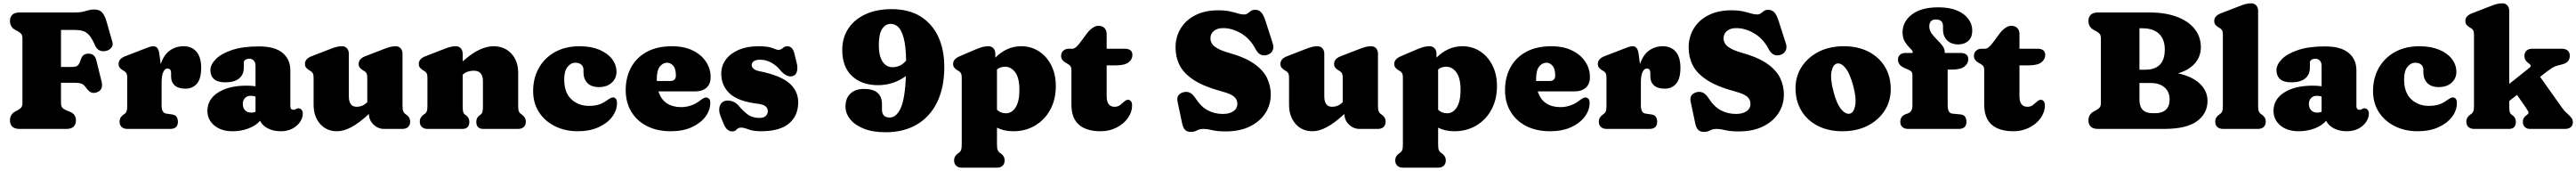

<svg xmlns="http://www.w3.org/2000/svg" viewBox="-20 -775 15502 1028"><path d="M433.5 -700Q460.5 -700 479 -704.5Q497.5 -709 512.8 -713.5Q528 -718 545.5 -718Q578.5 -718 594.5 -700.2Q610.5 -682.5 621.5 -644L656 -524Q662 -503 649.2 -487.5Q636.5 -472 614 -468Q596.5 -465 579.5 -471.8Q562.5 -478.5 551 -504Q533.5 -544.5 516.2 -563.8Q499 -583 478 -589Q457 -595 426.5 -595H347V-372.5H412.5Q441.5 -372.5 450.5 -384Q459.5 -395.5 467 -419Q477.5 -452.5 512 -452.5Q550 -452.5 559.5 -413L591.5 -284Q603.5 -233.5 561.5 -219.5Q526.5 -207.5 502.5 -242Q492 -256.5 483.2 -264.2Q474.5 -272 460.8 -274.8Q447 -277.5 421.5 -277.5H347V-157.5Q347 -137.5 354.2 -128.5Q361.5 -119.5 375 -114L404 -101.5Q437 -87 437 -51Q437 -27.5 423 -13.8Q409 0 379.5 0H97.5Q68 0 54 -13.8Q40 -27.5 40 -51Q40 -88 73 -105.5L89 -114Q100.5 -120 107.8 -128.8Q115 -137.5 115 -157V-543Q115 -562.5 107.8 -571.2Q100.5 -580 89 -586L73 -594.5Q40 -612 40 -649Q40 -672.5 54 -686.2Q68 -700 97.5 -700Z M939.5 -446 947 -389.5Q965.5 -445 1001.5 -471Q1037.5 -497 1084.5 -497Q1133.5 -497 1162 -464.5Q1190.5 -432 1190.5 -367Q1190.5 -302 1164.8 -272Q1139 -242 1097 -242Q1053.5 -242 1031.5 -261.5Q1009.5 -281 1009.5 -314.5V-336Q1009.5 -363 987.5 -363Q972.5 -363 962.5 -342Q952.5 -321 952.5 -279V-142Q952.5 -96 980.5 -92L1015.5 -87Q1034.5 -84.5 1042.5 -72.5Q1050.5 -60.5 1050.5 -43Q1050.5 0 1003.5 0H746.5Q725 0 712.2 -11.5Q699.5 -23 699.5 -43Q699.5 -58 706 -68.2Q712.5 -78.5 724.5 -87L731.5 -92Q738.5 -97 742 -106.8Q745.5 -116.5 745.5 -142V-305Q745.5 -327.5 740 -335.8Q734.5 -344 725.5 -349L718.5 -353Q707.5 -359.5 700.5 -368.2Q693.5 -377 693.5 -391Q693.5 -421.5 733.5 -437L839.5 -478Q861.5 -486.5 876.2 -491.8Q891 -497 902.5 -497Q917.5 -497 926.8 -486Q936 -475 939.5 -446Z M1228 -108Q1228 -178 1292.5 -219Q1357 -260 1463 -260Q1494 -260 1517.5 -256.5V-380Q1517.5 -399 1507.2 -410.5Q1497 -422 1479.5 -422Q1466.5 -422 1456.8 -415.8Q1447 -409.5 1447 -399V-368Q1447 -326 1418.2 -303Q1389.5 -280 1336 -280Q1290.5 -280 1268.2 -299.2Q1246 -318.5 1246 -353Q1246 -386 1278 -419Q1310 -452 1375 -474Q1440 -496 1538 -496Q1633.5 -496 1680.2 -457.2Q1727 -418.5 1727 -351.5V-135Q1727 -127.5 1731.2 -121.2Q1735.5 -115 1746 -115Q1752 -115 1755.5 -116.5Q1759 -118 1762 -120Q1768 -124 1774 -124Q1787.5 -124 1794.8 -114.8Q1802 -105.5 1802 -92Q1802 -67 1785.8 -42.5Q1769.5 -18 1739.8 -2Q1710 14 1669 14Q1625 14 1591.5 -3.2Q1558 -20.5 1545 -49Q1519 -19 1474.2 -2.5Q1429.5 14 1380 14Q1310.5 14 1269.2 -21Q1228 -56 1228 -108ZM1441 -150Q1441 -126 1454.8 -112Q1468.5 -98 1491.5 -98Q1505 -98 1517.5 -102.5V-194.5Q1504.5 -199 1488.5 -199Q1467 -199 1454 -185.5Q1441 -172 1441 -150Z M1867 -146V-305Q1867 -327.5 1861.5 -335.8Q1856 -344 1847 -349L1840 -353Q1829 -360 1822 -368.5Q1815 -377 1815 -391Q1815 -421.5 1855 -437L1961 -478Q1986.5 -488 2003 -492.5Q2019.5 -497 2038 -497Q2057 -497 2068 -484.2Q2079 -471.5 2079 -452V-197Q2079 -133 2126 -133Q2141 -133 2155.8 -138Q2170.5 -143 2186 -157L2190 -161V-305Q2190 -327.5 2184.5 -335.8Q2179 -344 2170 -349L2163 -353Q2152 -360 2145 -368.5Q2138 -377 2138 -391Q2138 -421.5 2178 -437L2284 -478Q2309.5 -488 2326 -492.5Q2342.5 -497 2361 -497Q2380 -497 2391 -484.2Q2402 -471.5 2402 -452V-142Q2402 -116.5 2405.8 -107Q2409.5 -97.5 2416 -92L2423 -87Q2435 -79 2441.5 -68.5Q2448 -58 2448 -43Q2448 -23 2435.5 -11.5Q2423 0 2401 0H2291Q2255 0 2227.5 -26.2Q2200 -52.5 2200 -90Q2138.5 -33.5 2092.8 -9.8Q2047 14 2008 14Q1945 14 1906 -30.5Q1867 -75 1867 -146Z M2764 -452V-406Q2821.5 -456.5 2866.2 -476.8Q2911 -497 2949 -497Q3016 -497 3057 -452.8Q3098 -408.5 3098 -337V-142Q3098 -116.5 3101.5 -106.8Q3105 -97 3112 -92L3119 -87Q3131 -78 3137.5 -68Q3144 -58 3144 -43Q3144 -23 3131.5 -11.5Q3119 0 3097 0H2888Q2846 0 2846 -43Q2846 -67 2865 -81L2873 -87Q2880.5 -92.5 2883.2 -103Q2886 -113.5 2886 -142V-286Q2886 -350 2831 -350Q2814.5 -350 2797.2 -345Q2780 -340 2764 -326V-142Q2764 -113.5 2766.8 -103Q2769.5 -92.5 2777 -87L2785 -81Q2804 -67 2804 -43Q2804 0 2762 0H2553Q2531.5 0 2518.8 -11.5Q2506 -23 2506 -43Q2506 -58 2512.5 -68.5Q2519 -79 2531 -87L2538 -92Q2545 -97.5 2548.5 -107Q2552 -116.5 2552 -142V-305Q2552 -327.5 2546.5 -335.8Q2541 -344 2532 -349L2525 -353Q2514 -360 2507 -368.5Q2500 -377 2500 -391Q2500 -421.5 2540 -437L2646 -478Q2671.5 -488 2688 -492.5Q2704.5 -497 2723 -497Q2742 -497 2753 -484.2Q2764 -471.5 2764 -452Z M3689.5 -342.5Q3689.5 -304 3660.8 -277.8Q3632 -251.5 3584 -251.5Q3537.5 -251.5 3514.2 -276.2Q3491 -301 3491 -339.5V-355.5Q3491 -375.5 3477.5 -386.8Q3464 -398 3442 -398Q3415.5 -398 3395.2 -373.2Q3375 -348.5 3375 -297.5Q3375 -218 3418 -178.2Q3461 -138.5 3523 -138.5Q3557 -138.5 3581.5 -145.8Q3606 -153 3630.5 -170.5Q3657.5 -190 3668 -189.5Q3679.5 -189 3686 -181Q3692.5 -173 3692.5 -155Q3692.5 -110.5 3662.8 -71.8Q3633 -33 3580 -9.5Q3527 14 3457 14Q3380.5 14 3319.5 -16.2Q3258.5 -46.5 3223.2 -100.8Q3188 -155 3188 -227.5Q3188 -305 3222.2 -366Q3256.5 -427 3319.2 -462Q3382 -497 3467.5 -497Q3536 -497 3585.8 -476.2Q3635.5 -455.5 3662.5 -420.5Q3689.5 -385.5 3689.5 -342.5Z M4256 -311Q4256 -270 4231.2 -247.8Q4206.5 -225.5 4162 -225.5H3942Q3957 -177.5 3992.2 -154.2Q4027.5 -131 4078 -131Q4108.5 -131 4138 -141Q4167.5 -151 4191.5 -170Q4217 -190 4229.5 -189Q4238.5 -188.5 4246.2 -181.5Q4254 -174.5 4254 -157Q4254 -112.5 4224.8 -73.5Q4195.5 -34.5 4142.2 -10.2Q4089 14 4016 14Q3934 14 3873 -17Q3812 -48 3778.5 -103.8Q3745 -159.5 3745 -233Q3745 -309.5 3777 -369Q3809 -428.5 3871.2 -462.8Q3933.5 -497 4024 -497Q4096.5 -497 4148.5 -471.5Q4200.5 -446 4228.2 -403.8Q4256 -361.5 4256 -311ZM3932 -298.5Q3932 -293 3932 -288H4013Q4047 -288 4047 -321.5Q4047 -362 4030.8 -380Q4014.5 -398 3994 -398Q3969 -398 3950.5 -375Q3932 -352 3932 -298.5Z M4554 -416Q4527 -416 4515 -406.5Q4503 -397 4503 -384Q4503 -372 4514 -362Q4525 -352 4545 -348Q4675.5 -322 4729.2 -275.2Q4783 -228.5 4783 -160Q4783 -80 4728 -33Q4673 14 4558 14Q4513 14 4484.2 3Q4455.5 -8 4439 -8Q4422.5 -8 4412.5 3.5Q4402.5 15 4386 15Q4370.5 15 4357.2 4.2Q4344 -6.5 4334 -31L4316 -76Q4302.5 -110.5 4310.2 -135Q4318 -159.5 4338 -167Q4359 -174.5 4384 -166.8Q4409 -159 4426 -138Q4450 -109 4478.2 -87.5Q4506.5 -66 4549 -66Q4574.5 -66 4587.2 -77.5Q4600 -89 4600 -107Q4600 -125 4586 -136.2Q4572 -147.5 4535 -152Q4419 -166.5 4369.5 -214Q4320 -261.5 4320 -331Q4320 -381 4348.5 -418.2Q4377 -455.5 4427 -476.2Q4477 -497 4542 -497Q4602 -497 4628.8 -486Q4655.5 -475 4662 -475Q4678 -475 4690.2 -486Q4702.5 -497 4718 -497Q4731.5 -497 4742.8 -487Q4754 -477 4760 -453L4774 -396Q4781 -369 4775.5 -346Q4770 -323 4748 -317Q4731 -312.5 4711.8 -322.2Q4692.5 -332 4676 -352Q4652 -382 4620.2 -399Q4588.5 -416 4554 -416Z M5308.5 20Q5231 20 5177 -1.8Q5123 -23.5 5095.2 -58.8Q5067.5 -94 5067.5 -134.5Q5067.5 -185 5097.5 -212.8Q5127.5 -240.5 5178.5 -240.5Q5287 -240.5 5287 -148V-116.5Q5287 -68.5 5334 -68.5Q5373.5 -68.5 5399.5 -124.5Q5425.5 -180.5 5431 -318Q5399 -293.5 5355.8 -278.2Q5312.5 -263 5263.5 -263Q5165.5 -263 5106.8 -317.8Q5048 -372.5 5048 -474.5Q5048 -547.5 5084.2 -602.8Q5120.5 -658 5187.2 -689Q5254 -720 5345.5 -720Q5447.5 -720 5518 -676.8Q5588.5 -633.5 5625.2 -555.5Q5662 -477.5 5662 -372.5Q5662 -250.5 5619.8 -162.5Q5577.5 -74.5 5498.2 -27.2Q5419 20 5308.5 20ZM5268 -503.5Q5268 -438.5 5290.5 -404.8Q5313 -371 5349.5 -371Q5399.5 -371 5432.5 -411Q5430.5 -499.5 5417.5 -547.2Q5404.5 -595 5384.2 -613.2Q5364 -631.5 5341 -631.5Q5307.5 -631.5 5287.8 -600.5Q5268 -569.5 5268 -503.5Z M5969 -452V-428.5Q6002 -461.5 6040.8 -479.2Q6079.5 -497 6125 -497Q6184.5 -497 6231.5 -466.5Q6278.5 -436 6305.8 -382.2Q6333 -328.5 6333 -258Q6333 -176.5 6299.5 -115.2Q6266 -54 6208 -20Q6150 14 6077 14Q6021.5 14 5979 -7.5V91Q5979 116.5 5982.8 126Q5986.5 135.5 5993 141L6000 146Q6012 154 6018.5 164.5Q6025 175 6025 190Q6025 210 6012.5 221.5Q6000 233 5978 233H5768Q5746.5 233 5733.8 221.5Q5721 210 5721 190Q5721 175 5727.5 164.5Q5734 154 5746 146L5753 141Q5760 135.5 5763.5 126Q5767 116.5 5767 91V-305Q5767 -327.5 5761.5 -335.8Q5756 -344 5747 -349L5740 -353Q5729 -360 5722 -368.5Q5715 -377 5715 -391Q5715 -420 5755 -437L5851 -478Q5876 -488.5 5892.8 -492.8Q5909.5 -497 5928 -497Q5947 -497 5958 -484.2Q5969 -471.5 5969 -452ZM6027 -374Q6000 -374 5979 -357.5V-115.5Q5991.5 -103.5 6005 -98.8Q6018.5 -94 6033 -94Q6069 -94 6091.5 -130Q6114 -166 6114 -234Q6114 -306 6089 -340Q6064 -374 6027 -374Z M6399.5 -394 6392.5 -398Q6380 -405 6372.5 -414.8Q6365 -424.5 6365 -440Q6365 -458.5 6378 -470.2Q6391 -482 6411 -482H6433Q6451.5 -482 6477 -516L6521 -575Q6535 -594 6553.8 -607Q6572.5 -620 6589 -620Q6611.5 -620 6625.2 -607Q6639 -594 6639 -570V-482H6750Q6770.5 -482 6782.2 -472.5Q6794 -463 6794 -445Q6794 -418 6770.5 -400Q6747 -382 6692 -382H6639V-197Q6639 -133 6687 -133Q6707 -133 6720.8 -144Q6734.5 -155 6746 -165.5Q6757.5 -176 6769.5 -175Q6779 -174.5 6785.5 -165.8Q6792 -157 6792 -142Q6792 -101 6766.5 -65.2Q6741 -29.5 6698 -7.8Q6655 14 6603 14Q6517.5 14 6472.2 -25.2Q6427 -64.5 6427 -146V-350Q6427 -372.5 6419.2 -380Q6411.5 -387.5 6399.5 -394Z M7355.5 15Q7304.5 15 7273.8 7.5Q7243 0 7225.5 0Q7198 0 7182 9Q7166 18 7147 18Q7122.5 18 7110.5 5.5Q7098.5 -7 7092.5 -36L7065.5 -164Q7056.5 -207 7099 -220Q7142 -233 7172 -186.5Q7206 -133.5 7247.2 -111.8Q7288.5 -90 7338.5 -90Q7378.5 -90 7402 -106.5Q7425.5 -123 7425.5 -150.5Q7425.5 -177 7405.5 -194Q7385.5 -211 7333.5 -225Q7224 -254.5 7163.2 -294.2Q7102.5 -334 7078 -383Q7053.5 -432 7053.5 -489Q7053.5 -553.5 7084.5 -604.2Q7115.5 -655 7173.2 -684Q7231 -713 7310.5 -713Q7351.5 -713 7379.8 -706.8Q7408 -700.5 7428.2 -694.2Q7448.5 -688 7465.5 -688Q7479 -688 7488 -695Q7497 -702 7506.8 -709Q7516.5 -716 7532.5 -716Q7554.5 -716 7569 -700.8Q7583.5 -685.5 7596.5 -644L7638.5 -513.5Q7647 -487 7635.8 -468Q7624.5 -449 7600 -443.5Q7559 -434.5 7535.5 -479Q7502 -543 7447.8 -574.5Q7393.5 -606 7340.5 -606Q7304 -606 7283.8 -588.8Q7263.5 -571.5 7263.5 -545.5Q7263.5 -513.5 7291.5 -493.2Q7319.5 -473 7369.5 -459Q7470.5 -431 7526.2 -391.8Q7582 -352.5 7604.2 -305.5Q7626.5 -258.5 7626.5 -207Q7626.5 -145 7594 -94.8Q7561.5 -44.5 7500.8 -14.8Q7440 15 7355.5 15Z M7736.5 -146V-305Q7736.5 -327.5 7731 -335.8Q7725.5 -344 7716.5 -349L7709.5 -353Q7698.5 -360 7691.5 -368.5Q7684.5 -377 7684.5 -391Q7684.5 -421.5 7724.5 -437L7830.5 -478Q7856 -488 7872.5 -492.5Q7889 -497 7907.5 -497Q7926.5 -497 7937.5 -484.2Q7948.5 -471.5 7948.5 -452V-197Q7948.5 -133 7995.5 -133Q8010.5 -133 8025.2 -138Q8040 -143 8055.5 -157L8059.5 -161V-305Q8059.5 -327.5 8054 -335.8Q8048.5 -344 8039.5 -349L8032.5 -353Q8021.5 -360 8014.5 -368.5Q8007.5 -377 8007.5 -391Q8007.5 -421.5 8047.5 -437L8153.5 -478Q8179 -488 8195.5 -492.5Q8212 -497 8230.5 -497Q8249.5 -497 8260.5 -484.2Q8271.5 -471.5 8271.5 -452V-142Q8271.5 -116.5 8275.2 -107Q8279 -97.5 8285.5 -92L8292.5 -87Q8304.5 -79 8311 -68.5Q8317.5 -58 8317.5 -43Q8317.5 -23 8305 -11.5Q8292.5 0 8270.5 0H8160.5Q8124.5 0 8097 -26.2Q8069.5 -52.5 8069.5 -90Q8008 -33.5 7962.2 -9.8Q7916.5 14 7877.5 14Q7814.5 14 7775.5 -30.5Q7736.5 -75 7736.5 -146Z M8623.5 -452V-428.5Q8656.5 -461.5 8695.2 -479.2Q8734 -497 8779.5 -497Q8839 -497 8886 -466.5Q8933 -436 8960.2 -382.2Q8987.5 -328.5 8987.5 -258Q8987.5 -176.5 8954 -115.2Q8920.5 -54 8862.5 -20Q8804.5 14 8731.5 14Q8676 14 8633.5 -7.5V91Q8633.5 116.5 8637.2 126Q8641 135.5 8647.5 141L8654.5 146Q8666.5 154 8673 164.5Q8679.5 175 8679.5 190Q8679.5 210 8667 221.5Q8654.5 233 8632.5 233H8422.5Q8401 233 8388.2 221.5Q8375.5 210 8375.5 190Q8375.5 175 8382 164.5Q8388.5 154 8400.5 146L8407.5 141Q8414.5 135.5 8418 126Q8421.5 116.5 8421.5 91V-305Q8421.5 -327.5 8416 -335.8Q8410.5 -344 8401.5 -349L8394.5 -353Q8383.5 -360 8376.5 -368.5Q8369.5 -377 8369.5 -391Q8369.5 -420 8409.5 -437L8505.5 -478Q8530.5 -488.5 8547.2 -492.8Q8564 -497 8582.5 -497Q8601.5 -497 8612.5 -484.2Q8623.5 -471.5 8623.5 -452ZM8681.5 -374Q8654.5 -374 8633.5 -357.5V-115.5Q8646 -103.5 8659.5 -98.8Q8673 -94 8687.5 -94Q8723.5 -94 8746 -130Q8768.5 -166 8768.5 -234Q8768.5 -306 8743.5 -340Q8718.5 -374 8681.5 -374Z M9547 -311Q9547 -270 9522.2 -247.8Q9497.5 -225.5 9453 -225.5H9233Q9248 -177.5 9283.2 -154.2Q9318.5 -131 9369 -131Q9399.5 -131 9429 -141Q9458.5 -151 9482.5 -170Q9508 -190 9520.5 -189Q9529.5 -188.5 9537.2 -181.5Q9545 -174.5 9545 -157Q9545 -112.5 9515.8 -73.5Q9486.5 -34.5 9433.2 -10.2Q9380 14 9307 14Q9225 14 9164 -17Q9103 -48 9069.5 -103.8Q9036 -159.5 9036 -233Q9036 -309.5 9068 -369Q9100 -428.5 9162.2 -462.8Q9224.5 -497 9315 -497Q9387.5 -497 9439.5 -471.5Q9491.5 -446 9519.2 -403.8Q9547 -361.5 9547 -311ZM9223 -298.5Q9223 -293 9223 -288H9304Q9338 -288 9338 -321.5Q9338 -362 9321.8 -380Q9305.5 -398 9285 -398Q9260 -398 9241.5 -375Q9223 -352 9223 -298.5Z M9840.5 -446 9848 -389.5Q9866.5 -445 9902.5 -471Q9938.5 -497 9985.5 -497Q10034.5 -497 10063 -464.5Q10091.5 -432 10091.5 -367Q10091.5 -302 10065.8 -272Q10040 -242 9998 -242Q9954.5 -242 9932.5 -261.5Q9910.5 -281 9910.5 -314.5V-336Q9910.5 -363 9888.5 -363Q9873.5 -363 9863.5 -342Q9853.5 -321 9853.5 -279V-142Q9853.5 -96 9881.5 -92L9916.5 -87Q9935.5 -84.5 9943.5 -72.5Q9951.5 -60.5 9951.5 -43Q9951.5 0 9904.5 0H9647.5Q9626 0 9613.2 -11.5Q9600.5 -23 9600.5 -43Q9600.5 -58 9607 -68.2Q9613.5 -78.5 9625.5 -87L9632.5 -92Q9639.5 -97 9643 -106.8Q9646.5 -116.5 9646.5 -142V-305Q9646.5 -327.5 9641 -335.8Q9635.5 -344 9626.5 -349L9619.5 -353Q9608.5 -359.5 9601.5 -368.2Q9594.5 -377 9594.5 -391Q9594.5 -421.5 9634.5 -437L9740.5 -478Q9762.5 -486.5 9777.2 -491.8Q9792 -497 9803.5 -497Q9818.5 -497 9827.8 -486Q9837 -475 9840.5 -446Z M10443 15Q10392 15 10361.2 7.5Q10330.5 0 10313 0Q10285.5 0 10269.5 9Q10253.5 18 10234.5 18Q10210 18 10198 5.5Q10186 -7 10180 -36L10153 -164Q10144 -207 10186.5 -220Q10229.5 -233 10259.5 -186.5Q10293.5 -133.5 10334.8 -111.8Q10376 -90 10426 -90Q10466 -90 10489.5 -106.5Q10513 -123 10513 -150.5Q10513 -177 10493 -194Q10473 -211 10421 -225Q10311.5 -254.5 10250.8 -294.2Q10190 -334 10165.5 -383Q10141 -432 10141 -489Q10141 -553.5 10172 -604.2Q10203 -655 10260.8 -684Q10318.5 -713 10398 -713Q10439 -713 10467.2 -706.8Q10495.5 -700.5 10515.8 -694.2Q10536 -688 10553 -688Q10566.5 -688 10575.5 -695Q10584.5 -702 10594.2 -709Q10604 -716 10620 -716Q10642 -716 10656.5 -700.8Q10671 -685.5 10684 -644L10726 -513.5Q10734.5 -487 10723.2 -468Q10712 -449 10687.5 -443.5Q10646.5 -434.5 10623 -479Q10589.5 -543 10535.2 -574.5Q10481 -606 10428 -606Q10391.5 -606 10371.2 -588.8Q10351 -571.5 10351 -545.5Q10351 -513.5 10379 -493.2Q10407 -473 10457 -459Q10558 -431 10613.8 -391.8Q10669.5 -352.5 10691.8 -305.5Q10714 -258.5 10714 -207Q10714 -145 10681.5 -94.8Q10649 -44.5 10588.2 -14.8Q10527.5 15 10443 15Z M11074.5 -497Q11160 -497 11223.5 -464.2Q11287 -431.5 11322 -373.5Q11357 -315.5 11357 -239Q11357 -167.5 11320.5 -110.2Q11284 -53 11218.5 -19.5Q11153 14 11066.5 14Q10981.5 14 10918 -18.5Q10854.5 -51 10819.2 -109.5Q10784 -168 10784 -246Q10784 -315.5 10820.5 -372.5Q10857 -429.5 10922.2 -463.2Q10987.5 -497 11074.5 -497ZM11112 -92Q11135.5 -98.5 11143.2 -142Q11151 -185.5 11131.5 -258Q11111 -334.5 11083.8 -367Q11056.5 -399.5 11031.5 -392.5Q11009 -386 11000.5 -344.8Q10992 -303.5 11012 -226Q11032 -149.5 11059.5 -117.5Q11087 -85.5 11112 -92Z M11699.5 -142Q11699.5 -94.5 11727.5 -92L11777.5 -87Q11796.5 -85 11804.5 -72.8Q11812.5 -60.5 11812.5 -43Q11812.5 0 11765.5 0H11461.5Q11440 0 11427.2 -11.2Q11414.5 -22.5 11414.5 -42Q11414.5 -77.5 11449.5 -89.5L11459.5 -93Q11472.5 -97.5 11480 -109Q11487.5 -120.5 11487.5 -144V-324.5Q11487.5 -337 11481.5 -344Q11475.5 -351 11456.5 -359L11444.5 -364Q11420.5 -374 11410.5 -387Q11400.5 -400 11400.5 -417Q11400.5 -434.5 11412.5 -445.5Q11424.5 -456.5 11444.5 -456.5H11489V-462Q11489 -470 11473.8 -484.5Q11458.5 -499 11443.2 -522.2Q11428 -545.5 11428 -580Q11428 -644.5 11484 -687.8Q11540 -731 11644 -731Q11710.5 -731 11755.8 -711.8Q11801 -692.5 11824.2 -660.8Q11847.5 -629 11847.5 -592Q11847.5 -551 11824 -529.5Q11800.5 -508 11763.5 -508Q11721.5 -508 11696.5 -532.2Q11671.5 -556.5 11671.5 -597.5V-618.5Q11671.5 -639 11659.8 -648.5Q11648 -658 11629.5 -658Q11589 -658 11589 -616Q11589 -593.5 11603 -574Q11617 -554.5 11635.5 -536.5Q11654 -518.5 11668 -500Q11682 -481.5 11682 -461V-456.5H11779.5Q11800 -456.5 11811.8 -447Q11823.5 -437.5 11823.5 -419.5Q11823.5 -392.5 11800 -374.5Q11776.5 -356.5 11721.5 -356.5H11699.5Z M11892 -394 11885 -398Q11872.5 -405 11865 -414.8Q11857.5 -424.5 11857.5 -440Q11857.5 -458.5 11870.5 -470.2Q11883.5 -482 11903.5 -482H11925.5Q11944 -482 11969.5 -516L12013.5 -575Q12027.5 -594 12046.2 -607Q12065 -620 12081.5 -620Q12104 -620 12117.8 -607Q12131.5 -594 12131.5 -570V-482H12242.5Q12263 -482 12274.8 -472.5Q12286.5 -463 12286.5 -445Q12286.5 -418 12263 -400Q12239.5 -382 12184.5 -382H12131.5V-197Q12131.5 -133 12179.5 -133Q12199.5 -133 12213.2 -144Q12227 -155 12238.5 -165.5Q12250 -176 12262 -175Q12271.5 -174.5 12278 -165.8Q12284.5 -157 12284.5 -142Q12284.5 -101 12259 -65.2Q12233.5 -29.5 12190.5 -7.8Q12147.5 14 12095.5 14Q12010 14 11964.8 -25.2Q11919.5 -64.5 11919.5 -146V-350Q11919.5 -372.5 11911.8 -380Q11904 -387.5 11892 -394Z M13263 -168Q13263 -92.5 13199.5 -46.2Q13136 0 13001.5 0H12604Q12574.5 0 12560.5 -13.8Q12546.5 -27.5 12546.5 -51Q12546.5 -88 12579.5 -105.5L12595.5 -114Q12607 -120 12614.2 -128.8Q12621.5 -137.5 12621.5 -157V-543Q12621.5 -562.5 12614.2 -571.2Q12607 -580 12595.5 -586L12579.5 -594.5Q12546.5 -612 12546.5 -649Q12546.5 -672.5 12560.5 -686.2Q12574.5 -700 12604 -700H12914Q13009 -700 13078.2 -674.2Q13147.5 -648.5 13185.2 -601.5Q13223 -554.5 13223 -490.5Q13223 -436.5 13187.8 -395Q13152.5 -353.5 13085 -334Q13167.5 -317 13215.2 -273.5Q13263 -230 13263 -168ZM12869.5 -605H12853.5V-356H12888.5Q13006 -356 13006 -477.5Q13006 -538 12971.8 -571.5Q12937.5 -605 12869.5 -605ZM12922 -276H12853.5V-175.5Q12853.5 -94.5 12932.5 -94.5H12950Q12990 -94.5 13012.5 -115.5Q13035 -136.5 13035 -177.5Q13035 -223 13004.5 -249.5Q12974 -276 12922 -276Z M13567.5 -710V-142Q13567.5 -116.5 13571.2 -107Q13575 -97.5 13581.5 -92L13588.5 -87Q13600.5 -79 13607 -68.5Q13613.5 -58 13613.5 -43Q13613.5 -23 13601 -11.5Q13588.5 0 13566.5 0H13356.5Q13335 0 13322.2 -11.5Q13309.5 -23 13309.5 -43Q13309.5 -58 13316 -68.5Q13322.5 -79 13334.5 -87L13341.5 -92Q13348.5 -97.5 13352 -107Q13355.5 -116.5 13355.5 -142V-563Q13355.5 -585.5 13350 -593.8Q13344.5 -602 13335.5 -607L13328.5 -611Q13317.5 -617.5 13310.5 -626.2Q13303.5 -635 13303.5 -649Q13303.5 -679.5 13343.5 -695L13449.5 -736Q13475 -746 13491.5 -750.5Q13508 -755 13526.5 -755Q13545.5 -755 13556.5 -742.2Q13567.5 -729.5 13567.5 -710Z M13660 -108Q13660 -178 13724.5 -219Q13789 -260 13895 -260Q13926 -260 13949.5 -256.5V-380Q13949.5 -399 13939.2 -410.5Q13929 -422 13911.5 -422Q13898.5 -422 13888.8 -415.8Q13879 -409.5 13879 -399V-368Q13879 -326 13850.2 -303Q13821.5 -280 13768 -280Q13722.5 -280 13700.2 -299.2Q13678 -318.5 13678 -353Q13678 -386 13710 -419Q13742 -452 13807 -474Q13872 -496 13970 -496Q14065.5 -496 14112.2 -457.2Q14159 -418.5 14159 -351.5V-135Q14159 -127.5 14163.2 -121.2Q14167.5 -115 14178 -115Q14184 -115 14187.5 -116.5Q14191 -118 14194 -120Q14200 -124 14206 -124Q14219.5 -124 14226.8 -114.8Q14234 -105.5 14234 -92Q14234 -67 14217.8 -42.5Q14201.5 -18 14171.8 -2Q14142 14 14101 14Q14057 14 14023.5 -3.2Q13990 -20.5 13977 -49Q13951 -19 13906.2 -2.5Q13861.5 14 13812 14Q13742.5 14 13701.2 -21Q13660 -56 13660 -108ZM13873 -150Q13873 -126 13886.8 -112Q13900.5 -98 13923.5 -98Q13937 -98 13949.5 -102.5V-194.5Q13936.5 -199 13920.5 -199Q13899 -199 13886 -185.5Q13873 -172 13873 -150Z M14760.5 -342.5Q14760.5 -304 14731.8 -277.8Q14703 -251.5 14655 -251.5Q14608.5 -251.5 14585.2 -276.2Q14562 -301 14562 -339.5V-355.5Q14562 -375.5 14548.5 -386.8Q14535 -398 14513 -398Q14486.5 -398 14466.2 -373.2Q14446 -348.5 14446 -297.5Q14446 -218 14489 -178.2Q14532 -138.5 14594 -138.5Q14628 -138.5 14652.5 -145.8Q14677 -153 14701.5 -170.5Q14728.5 -190 14739 -189.5Q14750.5 -189 14757 -181Q14763.5 -173 14763.5 -155Q14763.5 -110.5 14733.8 -71.8Q14704 -33 14651 -9.5Q14598 14 14528 14Q14451.5 14 14390.5 -16.2Q14329.5 -46.5 14294.2 -100.8Q14259 -155 14259 -227.5Q14259 -305 14293.2 -366Q14327.5 -427 14390.2 -462Q14453 -497 14538.5 -497Q14607 -497 14656.8 -476.2Q14706.5 -455.5 14733.5 -420.5Q14760.5 -385.5 14760.5 -342.5Z M14867.5 0Q14846 0 14833.2 -11.5Q14820.5 -23 14820.5 -43Q14820.5 -58 14827 -68.5Q14833.5 -79 14845.5 -87L14852.5 -92Q14859.5 -97.5 14863 -107Q14866.5 -116.5 14866.5 -142V-563Q14866.5 -585.5 14861 -593.8Q14855.5 -602 14846.5 -607L14839.5 -611Q14828.5 -617.5 14821.5 -626.2Q14814.5 -635 14814.5 -649Q14814.5 -679.5 14854.5 -695L14960.5 -736Q14986 -746 15002.5 -750.5Q15019 -755 15037.5 -755Q15056.5 -755 15067.5 -742.2Q15078.5 -729.5 15078.5 -710V-270.5L15196.5 -364.5Q15208 -373 15207.8 -379.5Q15207.5 -386 15196.5 -394L15187.5 -400.5Q15170 -415.5 15170 -439Q15170 -459.5 15182.8 -470.8Q15195.5 -482 15217 -482H15396Q15418 -482 15430.5 -470.8Q15443 -459.5 15443 -439Q15443 -421.5 15432.5 -407.5Q15422 -393.5 15389.5 -386Q15372.5 -382.5 15354.5 -375.8Q15336.5 -369 15306 -345.5L15264.5 -313L15396.5 -127Q15405 -115 15411.5 -108Q15418 -101 15427.5 -92.5Q15442 -80 15451.8 -67.8Q15461.5 -55.5 15461.5 -40.5Q15461.5 -21.5 15449 -10.8Q15436.5 0 15414.5 0H15202.5Q15184 0 15172.2 -11.5Q15160.5 -23 15160.5 -43Q15160.5 -64.5 15176.5 -77.5L15184.5 -84Q15199 -94 15193.2 -104.5Q15187.5 -115 15176.5 -131L15125.5 -204.5L15078.5 -168V-142Q15078.5 -113.5 15081.2 -103Q15084 -92.5 15091.5 -87L15099.5 -81Q15118.5 -67 15118.5 -43Q15118.5 0 15076.5 0Z"/></svg>

Font: Fraunces 9pt SuperSoft Black
Style: Regular
Weight: 900
Version: Version 1.000;[b76b70a41]